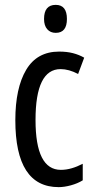

<svg xmlns="http://www.w3.org/2000/svg" viewBox="-20 -759 387 789"><path d="M221 10Q43 10 43 -265Q43 -397 87.5 -472Q132 -547 223 -547Q255 -547 280 -540.5Q305 -534 326 -522L301 -455Q263 -475 229 -475Q126 -475 126 -266Q126 -61 230 -61Q252 -61 274.5 -67.5Q297 -74 320 -86V-18Q299 -5 271.5 2.5Q244 10 221 10ZM209 -739Q255 -739 255 -681Q255 -624 209 -624Q187 -624 174 -639Q161 -654 161 -681Q161 -739 209 -739Z"/></svg>

Font: Noto Sans ExtraCondensed
Style: Regular
Weight: 400
Width: 2
Designer: Monotype Design Team
Foundry: Monotype Imaging Inc.
Version: Version 2.013; ttfautohint (v1.8.4.7-5d5b)